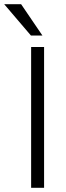

<svg xmlns="http://www.w3.org/2000/svg" viewBox="-64 -899 316 919"><path d="M139 -729H84L-44 -879H37ZM147 0H85V-674H147Z"/></svg>

Font: Hind Jalandhar Light
Style: Regular
Weight: 300
Designer: Namrata Goyal
Foundry: Indian Type Foundry
Version: Version 0.702;PS 1.0;hotconv 1.0.81;makeotf.lib2.5.63406